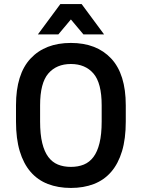

<svg xmlns="http://www.w3.org/2000/svg" viewBox="-20 -920 700 948"><path d="M330 8Q267 8 216.5 -11.5Q166 -31 131 -71.5Q96 -112 77.5 -173.5Q59 -235 59 -320V-400Q59 -554 131 -631Q203 -708 330 -708Q457 -708 529 -631Q601 -554 601 -400V-320Q601 -235 582.5 -173.5Q564 -112 529 -71.5Q494 -31 443.5 -11.5Q393 8 330 8ZM330 -96Q366 -96 394 -107.5Q422 -119 441.5 -145Q461 -171 471.5 -214Q482 -257 482 -320V-400Q482 -510 441.5 -557Q401 -604 330 -604Q259 -604 218.5 -557Q178 -510 178 -400V-320Q178 -257 188.5 -214Q199 -171 218.5 -145Q238 -119 266 -107.5Q294 -96 330 -96ZM278 -900H383L494 -750H392L330 -824L268 -750H167Z"/></svg>

Font: Golos UI Medium
Style: Regular
Weight: 500
Designer: A.Korolkova, Vitaly Kuzmin
Foundry: ParaType Ltd
Version: Version 2.000